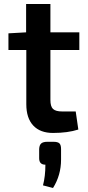

<svg xmlns="http://www.w3.org/2000/svg" viewBox="-20 -651 440 956"><path d="M231 -402V-153Q231 -121 244 -108.5Q257 -96 290 -96H357L370 -6Q317 11 244 11Q180 11 145.5 -26Q111 -63 111 -132V-402H22V-485L110 -490V-631H231V-490H375V-402ZM216 55H246Q268 55 276 63Q284 71 284 91V144Q284 221 244 285L194 272Q206 227 206 169Q175 169 175 137V91Q176 71 185.5 63Q195 55 216 55Z"/></svg>

Font: Exo 2.0 Semi Bold
Style: Regular
Weight: 600
Designer: Natanael Gama
Version: Version 1.001;PS 001.001;hotconv 1.0.70;makeotf.lib2.5.58329